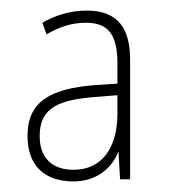

<svg xmlns="http://www.w3.org/2000/svg" viewBox="-20 -742 321 363"><path d="M144 -722C111 -722 83 -712 60 -699L68 -677C90 -690 114 -699 142 -699C183 -699 202 -679 202 -622V-584L158 -581C75 -574 32 -550 32 -485C32 -428 65 -399 119 -399C157 -399 190 -419 204 -456L207 -403H226V-629C226 -687 204 -722 144 -722ZM165 -559 202 -562V-527C202 -463 173 -421 119 -421C79 -421 55 -443 55 -485C55 -539 92 -554 165 -559Z"/></svg>

Font: Noto Sans Condensed Thin
Style: Regular
Weight: 100
Width: 3
Designer: Monotype Design Team
Foundry: Monotype Imaging Inc.
Version: Version 2.013